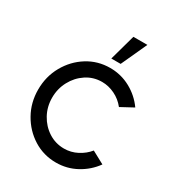

<svg xmlns="http://www.w3.org/2000/svg" viewBox="-171 -807 853 927"><g transform="rotate(30 255.0 -343.5)"><path d="M410 -129 479.5 -91.5Q445.5 -44 393.2 -15.5Q341 13 280 13Q211 13 154.2 -22.5Q97.5 -58 63.8 -117.8Q30 -177.5 30 -250Q30 -323 63.8 -383Q97.5 -443 154.2 -478.5Q211 -514 280 -514Q341 -514 393.2 -485.5Q445.5 -457 479.5 -409L410 -371.5Q385.5 -402.5 350.8 -419.2Q316 -436 280 -436Q231.5 -436 192.5 -410.2Q153.5 -384.5 130.8 -342.2Q108 -300 108 -250Q108 -199.5 131 -157.5Q154 -115.5 193.2 -90.2Q232.5 -65 280 -65Q318.5 -65 352.8 -82.8Q387 -100.5 410 -129ZM261 -556 301 -700H379L313 -556Z"/></g></svg>

Font: Urbanist
Style: Regular
Weight: 400
Designer: Corey Hu
Foundry: Corey Hu
Version: Version 1.330; ttfautohint (v1.8.4.7-5d5b)